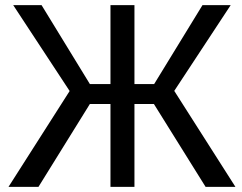

<svg xmlns="http://www.w3.org/2000/svg" viewBox="-20 -731 948 751"><path d="M784.2 0H900.9L661.6 -375.5L882.3 -710.9H772L583 -402.3H505.9V-710.9H412.1V-402.3H331.5L142.6 -710.9H31.7L252.4 -375L13.2 0H130.4L331.5 -324.2H412.1V0H505.9V-324.2H582Z"/></svg>

Font: Roboto
Style: Regular
Weight: 400
Designer: Google
Version: Version 2.137; 2017